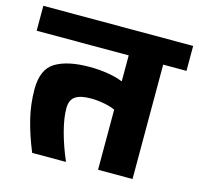

<svg xmlns="http://www.w3.org/2000/svg" viewBox="-106 -704 826 796"><g transform="rotate(15 306.5 -306.5)"><path d="M380 -9V-267Q361 -276 332 -281.5Q303 -287 275 -287Q230 -287 208.5 -272Q187 -257 187 -221Q187 -180 202 -123.5Q217 -67 242 -9V-6H98Q70 -74 54.5 -136.5Q39 -199 39 -264Q39 -350 91 -381Q143 -412 237 -412Q276 -412 314 -406Q352 -400 378 -389L380 -390V-500H-15V-607H628V-500H528V-9Z"/></g></svg>

Font: Bakbak One
Style: Regular
Weight: 400
Designer: Saumya Kishore and Sanchit Sawaria
Foundry: A Good Feeling
Version: Version 1.003; ttfautohint (v1.8.3)